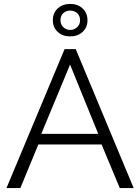

<svg xmlns="http://www.w3.org/2000/svg" viewBox="-20 -961 716 981"><path d="M310 -710H367L663 0H592L499 -223H176L84 0H13ZM482 -277 338 -631 191 -277ZM250 -857Q250 -895 275 -918Q300 -941 339 -941Q377 -941 402 -918Q427 -895 427 -857Q427 -821 402 -798Q377 -775 339 -775Q300 -775 275 -798Q250 -821 250 -857ZM339 -907Q318 -907 303.5 -894Q289 -881 289 -857Q289 -836 303.5 -822Q318 -808 339 -808Q358 -808 373.5 -821.5Q389 -835 389 -857Q389 -881 374 -894Q359 -907 339 -907Z"/></svg>

Font: Rising Sun Light
Style: Regular
Weight: 300
Designer: Matt McInerney, Pablo Impallari, Rodrigo Fuenzalida (Raleway font), Stephen Hutchings (Greek), Cristiano Sobral (main ch
Foundry: The Rising Sun Project Authors
Version: Version 4.327; ttfautohint (v1.8.4.7-5d5b-dirty)